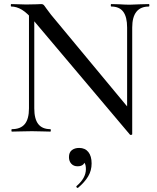

<svg xmlns="http://www.w3.org/2000/svg" viewBox="-20 -645 770 941"><path d="M122 -602 148 -600V-114Q148 -62 167.5 -37Q187 -12 227 -12Q229 -12 229 -6Q229 0 227 0Q201 0 187 -1L136 -2L82 -1Q67 0 38 0Q36 0 36 -6Q36 -12 38 -12Q81 -12 101.5 -37Q122 -62 122 -114ZM617 15 146 -543Q113 -582 87 -597.5Q61 -613 35 -613Q33 -613 33 -619Q33 -625 35 -625L74 -624Q86 -623 108 -623L159 -624Q169 -625 182 -625Q190 -625 194 -621Q198 -617 206 -605L230 -573L620 -103L628 13Q628 15 623.5 16Q619 17 617 15ZM628 13 603 -18V-510Q603 -562 584 -587.5Q565 -613 525 -613Q523 -613 523 -619Q523 -625 525 -625L565 -624Q595 -622 616 -622Q634 -622 668 -624L710 -625Q712 -625 712 -619Q712 -613 710 -613Q628 -613 628 -510ZM361 276Q357 276 355 272.5Q353 269 355 267Q401 228 401 184Q401 163 394.5 154Q388 145 376 142L397 132Q398 151 388.5 160.5Q379 170 360 170Q341 170 329.5 157.5Q318 145 318 125Q318 102 332 91Q346 80 368 80Q397 80 413 100Q429 120 429 156Q429 191 412 219.5Q395 248 363 275Z"/></svg>

Font: Cormorant Garamond Medium
Style: Regular
Weight: 500
Designer: Christian Thalmann (Catharsis Fonts)
Foundry: Catharsis Fonts
Version: Version 4.000